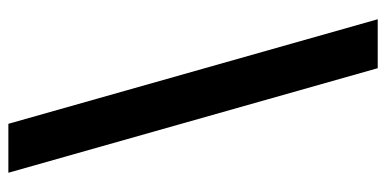

<svg xmlns="http://www.w3.org/2000/svg" viewBox="-252 -563 923 459"><g transform="rotate(90 209.5 -333.5)"><path d="M393 108H276L26 -775H143Z"/></g></svg>

Font: DM Sans 10pt SemiBold
Style: Regular
Weight: 600
Version: Version 4.004;gftools[0.9.30]